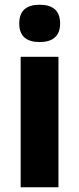

<svg xmlns="http://www.w3.org/2000/svg" viewBox="-20 -788 333 808"><path d="M147 -768C95 -768 61 -747 61 -689C61 -632 96 -611 147 -611C197 -611 233 -632 233 -689C233 -747 198 -768 147 -768ZM226 -549H67V0H226Z"/></svg>

Font: Noto Sans Gujarati UI SemiCondensed ExtraBold
Style: Regular
Weight: 800
Width: 4
Designer: Jelle Bosma - Monotype Design Team, Universal Thirst
Foundry: Monotype Imaging Inc.
Version: Version 2.106